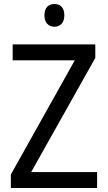

<svg xmlns="http://www.w3.org/2000/svg" viewBox="-20 -935 535 955"><path d="M251 -915C221 -915 201 -897 201 -859C201 -821 222 -802 251 -802C279 -802 300 -821 300 -859C300 -897 280 -915 251 -915ZM463 0V-79H135L454 -647V-714H43V-635H352L34 -67V0Z"/></svg>

Font: Noto Sans Bengali SemiCondensed
Style: Regular
Weight: 400
Width: 4
Designer: Jelle Bosma - Monotype Design Team
Foundry: Monotype Imaging Inc.
Version: Version 2.003